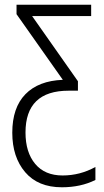

<svg xmlns="http://www.w3.org/2000/svg" viewBox="-20 -552 442 813"><path d="M32 10Q32 -96 87.5 -153Q143 -210 246 -214L50 -492V-532H366V-484H116L310 -208V-168H271Q88 -168 88 9Q88 93 129 142Q170 191 245 191Q319 191 384 155V210Q322 241 242 241Q141 241 86.5 177Q32 113 32 10Z"/></svg>

Font: Noto Sans UI NarrowLight
Style: Regular
Weight: 300
Width: 4
Designer: Monotype Design Team
Foundry: Monotype Imaging Inc.
Version: Version 1.001